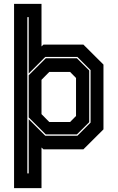

<svg xmlns="http://www.w3.org/2000/svg" viewBox="-20 -770 606 990"><path d="M52.5 200V-750H194V-530.5L204 -540H410L513.5 -437V-103L410 0H204L194 -9.5V200ZM234 -141H341.5L372 -172V-368L341.5 -399H234L194 -358.5V-181.5ZM121 124H128V-155.5L213.5 -70H379L447 -138V-408.5L379 -476.5H213.5L128 -391V-681.5H121ZM216 -77 128 -164.5V-382L216 -469.5H376.5L440 -406.5V-140L376.5 -77Z"/></svg>

Font: Tourney ExtraBold
Style: Regular
Weight: 800
Designer: Tyler Finck
Foundry: Etcetera Type Co
Version: Version 1.015